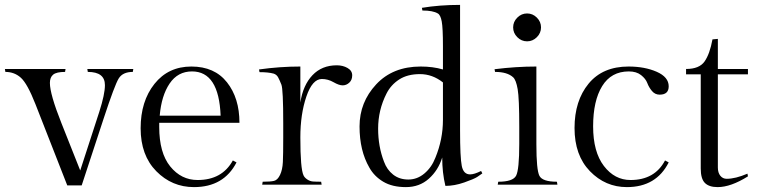

<svg xmlns="http://www.w3.org/2000/svg" viewBox="-45 -755 3098 785"><path d="M159 -416Q159 -370 206 -252L283 -58L361 -298Q384 -370 384 -407Q384 -461 314 -461L312 -473H500L498 -461Q457 -461 440.5 -434.5Q424 -408 379 -271L289 3H230L100 -329Q67 -413 40.5 -437Q14 -461 -23 -461L-25 -473H223L221 -461Q186 -461 172.5 -450Q159 -439 159 -416Z M934 -253H606V-236Q606 -130 651 -74.5Q696 -19 763 -19Q863 -19 907 -99L922 -91Q870 10 748 10Q658 10 594 -55Q530 -120 530 -230.5Q530 -341 586.5 -412Q643 -483 737.5 -483Q832 -483 883 -418.5Q934 -354 934 -253ZM740 -463Q682 -463 648.5 -413.5Q615 -364 608 -282H857Q850 -463 740 -463Z M1332 -488Q1357 -488 1376 -477Q1395 -466 1395 -447Q1395 -428 1383 -417Q1371 -406 1356 -406Q1341 -406 1318.5 -419Q1296 -432 1271 -432Q1232 -432 1207.5 -360Q1183 -288 1183 -193Q1183 -65 1196 -38Q1200 -29 1211 -21.5Q1222 -14 1234 -13Q1246 -12 1268 -12L1270 0H1027L1029 -12Q1061 -12 1075.5 -15.5Q1090 -19 1100 -40Q1110 -61 1111.5 -92.5Q1113 -124 1113 -193V-251Q1113 -390 1105.5 -409Q1098 -428 1092 -439Q1086 -450 1074 -454Q1052 -460 1016 -460L1014 -471Q1099 -483 1183 -483V-336Q1194 -407 1232.5 -447.5Q1271 -488 1332 -488Z M1465 -70Q1425 -139 1425 -238Q1425 -337 1493 -410Q1561 -483 1675 -483Q1725 -483 1766 -471V-566Q1766 -641 1761 -667.5Q1756 -694 1745 -700Q1725 -712 1682 -712L1680 -723Q1752 -735 1836 -735V-222Q1836 -111 1843 -76.5Q1850 -42 1877 -42Q1894 -42 1922 -56L1927 -46Q1919 -40 1906 -31.5Q1893 -23 1853 -9Q1813 5 1776 5Q1763 -49 1763 -111Q1747 -59 1708.5 -24.5Q1670 10 1614.5 10Q1559 10 1522 -12Q1485 -34 1465 -70ZM1735 -110Q1766 -185 1766 -265V-418Q1723 -452 1672 -452Q1621 -452 1587 -430Q1553 -408 1535 -372Q1501 -305 1501 -229Q1501 -156 1525 -94Q1537 -61 1562.5 -41Q1588 -21 1624.5 -21Q1661 -21 1690.5 -46Q1720 -71 1735 -110Z M2070 -603Q2053 -620 2053 -643Q2053 -666 2070 -683Q2087 -700 2110 -700Q2133 -700 2150 -683Q2167 -666 2167 -643Q2167 -620 2150 -603Q2133 -586 2110 -586Q2087 -586 2070 -603ZM2148 -483V-165Q2148 -60 2160.5 -36Q2173 -12 2232 -12L2234 0H1990L1992 -12Q2052 -12 2065 -36.5Q2078 -61 2078 -167V-237Q2078 -353 2071.5 -390.5Q2065 -428 2053 -439Q2029 -461 1979 -461L1977 -472Q2064 -483 2148 -483Z M2518 10Q2430 10 2367 -55Q2304 -120 2304 -231.5Q2304 -343 2361.5 -413Q2419 -483 2525 -483Q2591 -483 2640 -461.5Q2689 -440 2689 -402Q2689 -368 2652 -368Q2633 -368 2620.5 -383Q2608 -398 2601.5 -415.5Q2595 -433 2576 -448Q2557 -463 2526 -463Q2454 -463 2417 -403Q2380 -343 2380 -238.5Q2380 -134 2424 -76.5Q2468 -19 2533 -19Q2632 -19 2674 -99L2689 -91Q2638 10 2518 10Z M2890 -473H3013V-451H2890V-70Q2890 -49 2900 -36.5Q2910 -24 2926 -24Q2962 -24 3011 -45L3013 -34Q2943 10 2889 10Q2854 10 2837 -7Q2820 -24 2820 -66V-451H2760V-473Q2814 -473 2835.5 -503.5Q2857 -534 2868 -594L2890 -596Z"/></svg>

Font: Gilda Display
Style: Regular
Weight: 400
Designer: Eduardo Rodriguez Tunni
Foundry: Eduardo Rodriguez Tunni
Version: Version 1.001